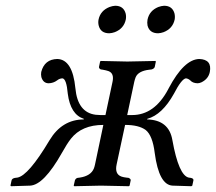

<svg xmlns="http://www.w3.org/2000/svg" viewBox="-20 -642 747 664"><path d="M16.1 0 20 -18.1Q21.5 -24.9 32.2 -26.9H32.7L40 -27.8Q78.1 -34.2 151.4 -157.2Q194.3 -228.5 269.5 -229L270 -231Q223.6 -246.1 214.4 -317.9Q210 -369.6 195.8 -371.1Q185.5 -370.6 177.2 -363.8Q164.6 -354.5 148.4 -354Q129.4 -354 123 -375.5Q121.1 -384.8 122.6 -393.1Q133.8 -437 178.2 -438Q231 -436.5 240.7 -336.9Q248.5 -252.9 311 -245.1Q319.3 -244.1 327.6 -244.1H344.7L369.1 -358.9Q375.5 -388.2 355.5 -396Q347.2 -398.9 335.4 -400.9L328.6 -401.9Q322.3 -404.8 322.3 -410.2L326.2 -429.2L328.6 -431.2Q329.6 -431.2 420.4 -429.2L517.6 -431.2L519 -429.2L515.1 -410.2Q512.7 -404.3 504.4 -401.9L496.1 -400.9Q458.5 -396.5 449.2 -375Q446.3 -367.7 444.3 -358.9L419.9 -244.1H437Q514.2 -244.1 561.5 -333Q563 -335.4 563.5 -336.9Q616.2 -436.5 668.9 -438Q713.9 -436.5 705.6 -393.1Q700.7 -369.1 676.8 -357.4Q669.4 -354 663.1 -354Q646.5 -354.5 638.2 -363.8Q631.3 -370.1 623 -371.1Q607.9 -369.1 581.5 -317.9Q541 -245.1 489.3 -231L488.8 -229Q564.5 -227.1 576.2 -157.2Q598.1 -35.2 632.8 -27.8L639.6 -26.9Q648.9 -24.9 648.9 -20Q648.9 -18.6 648.9 -18.1L645 0L641.6 2L577.1 0Q529.8 -2 515.1 -112.8Q507.8 -173.3 483.9 -192.4Q460 -210 412.6 -210L383.3 -73.2Q376 -39.6 400.4 -31.2Q407.7 -28.8 417 -27.8L424.8 -26.9Q432.1 -23.4 432.1 -19L428.2 0L425.8 2Q424.8 2 329.1 0L236.8 2L234.9 0L239.3 -19Q242.2 -25.4 248.5 -26.9L255.9 -27.8Q294.4 -33.7 304.7 -59.6Q307.1 -65.9 308.6 -73.2L337.4 -210Q262.7 -210 225.1 -162.1Q211.4 -144.5 193.8 -112.8Q131.3 -2 84 0L18.6 2ZM320.8 -574.2Q327.1 -605 358.4 -617.7Q369.1 -621.6 378.4 -622.1Q407.2 -622.1 414.6 -595.2Q417 -584.5 415 -574.2Q408.2 -543 377 -530.8Q367.2 -527.3 357.9 -526.9Q328.1 -526.9 321.3 -553.7Q318.8 -564 320.8 -574.2ZM490.2 -574.2Q496.6 -605 527.3 -617.7Q538.1 -621.6 547.4 -622.1Q576.2 -622.1 583.5 -595.2Q585.9 -584.5 584 -574.2Q577.1 -543 545.9 -530.8Q536.1 -527.3 526.9 -526.9Q497.1 -526.9 490.2 -553.7Q488.3 -564 490.2 -574.2Z"/></svg>

Font: Linux Libertine Display Slanted O
Style: Slanted
Weight: 400
Designer: Philipp H. Poll
Foundry: Philipp H. Poll
Version: Version 5.0.9